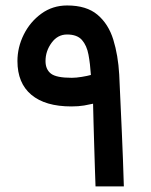

<svg xmlns="http://www.w3.org/2000/svg" viewBox="-20 -668 541 688"><path d="M42.5 -449.2Q42.5 -498.5 65.2 -544.2Q87.9 -589.8 128.2 -619.1Q168.5 -648.4 220.7 -648.4Q290 -648.4 329.3 -615.2Q368.7 -582 386 -525.9Q403.3 -469.7 407.2 -400.9Q412.6 -285.2 416.7 -191.4Q420.9 -97.7 423.8 0H322.3Q321.3 -25.9 320.1 -64.2Q318.8 -102.5 317.6 -145.3Q316.4 -188 315.2 -227.8Q314 -267.6 313.5 -296.4Q301.3 -293.5 281.5 -290Q261.7 -286.6 235.8 -286.6Q142.1 -286.6 92.3 -328.4Q42.5 -370.1 42.5 -449.2ZM220.2 -544.4Q186.5 -544.4 164.8 -514.6Q143.1 -484.9 143.1 -449.2Q143.1 -419.4 162.4 -404.3Q181.6 -389.2 237.3 -389.2Q252.9 -389.2 273.4 -392.6Q293.9 -396 305.7 -399.4Q303.2 -439 297.1 -471.9Q291 -504.9 273.7 -524.7Q256.3 -544.4 220.2 -544.4Z"/></svg>

Font: Vazir Medium FD-UI
Style: Medium-FD-UI
Weight: 500
Designer: Saber Rastikerdar
Foundry: Saber Rastikerdar
Version: Version 30.1.0